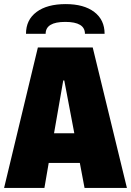

<svg xmlns="http://www.w3.org/2000/svg" viewBox="-20 -918 640 938"><path d="M0 0 165 -686H433L600 0H393L370 -122H218L197 0ZM343 -267 294 -525H289L244 -267ZM107 -753Q107 -821 158.5 -859.5Q210 -898 301 -898Q390 -898 440.5 -859.5Q491 -821 491 -753H395Q395 -782 371 -796.5Q347 -811 299 -811Q251 -811 227 -796.5Q203 -782 203 -753Z"/></svg>

Font: Chivo Mono Medium Black
Style: Regular
Weight: 900
Monospace: yes
Version: Version 1.008